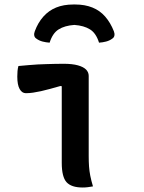

<svg xmlns="http://www.w3.org/2000/svg" viewBox="-20 -830 640 855"><path d="M255 -105Q255 -132 255 -165.5Q255 -199 255 -235.5Q255 -272 255 -309.5Q255 -347 255 -382Q255 -417 255 -446L249 -447Q224 -440 202.5 -434Q181 -428 162.5 -424Q144 -420 127.5 -417.5Q111 -415 95 -415Q78 -415 67.5 -433.5Q57 -452 57 -489Q57 -502 58 -513.5Q59 -525 62 -536Q86 -538 107 -540Q128 -542 147.5 -543Q167 -544 186 -544.5Q205 -545 224 -545.5Q243 -546 263 -546Q302 -546 327 -539Q352 -532 363.5 -520Q375 -508 375 -492Q375 -444 375 -396Q375 -348 375 -302.5Q375 -257 375 -215Q375 -173 375 -135Q375 -109 376.5 -88.5Q378 -68 382 -47.5Q386 -27 394 0Q382 2 371.5 3.5Q361 5 348 5Q298 5 276.5 -18.5Q255 -42 255 -105ZM311 -719Q268 -716 241 -699Q214 -682 201 -640Q185 -641 169.5 -645Q154 -649 142 -658Q134 -663 132.5 -672Q131 -681 135 -691Q149 -729 173 -756Q197 -783 230 -796.5Q263 -810 307 -810H315Q358 -810 391.5 -796.5Q425 -783 448.5 -756Q472 -729 487 -691Q491 -681 489.5 -672Q488 -663 480 -658Q468 -649 452.5 -645Q437 -641 421 -640Q408 -682 381 -699Q354 -716 311 -719Z"/></svg>

Font: Recursive Monospace Casual SemiBold
Style: Regular
Weight: 600
Version: Version 1.047